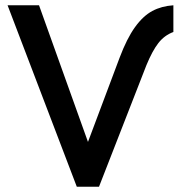

<svg xmlns="http://www.w3.org/2000/svg" viewBox="-20 -710 691 730"><path d="M8.8 -689.9H128.4L314.5 -170.4L434.6 -490.2Q462.4 -564 493.2 -606.7Q523.9 -649.4 559.1 -668.2Q594.2 -687 639.2 -689.9V-588.4Q605 -575.7 582 -546.1Q559.1 -516.6 536.6 -461.9L356.4 0H272Z"/></svg>

Font: Acari Sans SemiBold
Style: Regular
Weight: 600
Designer: Alfredo Marco Pradil and Stefan Peev
Foundry: Hanken Design Co.
Version: Version 1.045;January 11, 2019;FontCreator 11.5.0.2425 64-bi